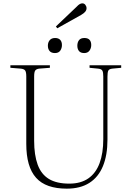

<svg xmlns="http://www.w3.org/2000/svg" viewBox="-20 -1113 786 1147"><path d="M379 14Q317 14 271 -2Q225 -18 195.5 -51Q166 -84 151.5 -134.5Q137 -185 137 -254V-656Q137 -682 130.5 -691.5Q124 -701 104 -703L42 -708V-723H278V-708L214 -703Q198 -701 191 -692.5Q184 -684 184 -656V-272Q184 -187 205 -129.5Q226 -72 272 -44Q318 -16 394 -16Q463 -16 508 -47.5Q553 -79 575 -138.5Q597 -198 597 -282V-656Q597 -681 591.5 -691Q586 -701 566 -703L515 -708V-723H704V-708L651 -703Q632 -701 627 -691Q622 -681 622 -655V-279Q622 -186 595 -120.5Q568 -55 514 -20.5Q460 14 379 14ZM322 -944 314 -955 436 -1071Q449 -1085 457 -1089Q465 -1093 472 -1093Q483 -1093 490 -1084Q497 -1075 497 -1064Q497 -1053 489.5 -1043.5Q482 -1034 465 -1024ZM483 -796Q462 -796 452 -808Q442 -820 442 -840Q442 -860 452 -873Q462 -886 484 -886Q505 -886 515 -875Q525 -864 525 -844Q525 -825 514.5 -810.5Q504 -796 483 -796ZM308 -796Q287 -796 276.5 -808Q266 -820 266 -840Q266 -860 277 -873Q288 -886 309 -886Q329 -886 339.5 -875Q350 -864 350 -844Q350 -825 340 -810.5Q330 -796 308 -796Z"/></svg>

Font: Literata 60pt ExtraLight
Style: Regular
Weight: 250
Designer: Latin by Veronika Burian and Jose Scaglione. Greek by Irene Vlachou. Cyrillic by Vera Evstafieva.
Foundry: TypeTogether
Version: Version 3.103;gftools[0.9.29]